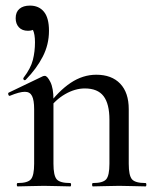

<svg xmlns="http://www.w3.org/2000/svg" viewBox="-20 -666 560 686"><path d="M87 -646Q119 -646 137 -624Q155 -602 155 -556Q155 -507 133 -464Q111 -421 72 -381Q68 -378 65 -381Q62 -384 64 -388Q90 -422 97.5 -452Q105 -482 105 -515Q105 -544 97.5 -559.5Q90 -575 79 -584L117 -591Q118 -574 107.5 -565Q97 -556 80 -556Q59 -556 47.5 -568.5Q36 -581 36 -601Q36 -623 49.5 -634.5Q63 -646 87 -646ZM312 0Q309 0 309 -6Q309 -12 312 -12Q348 -12 359.5 -25.5Q371 -39 371 -81V-238Q371 -295 350 -322.5Q329 -350 283 -350Q248 -350 212.5 -329.5Q177 -309 152 -273L148 -285Q189 -341 232.5 -370Q276 -399 324 -399Q379 -399 409.5 -367Q440 -335 440 -276V-81Q440 -39 451.5 -25.5Q463 -12 500 -12Q503 -12 503 -6Q503 0 500 0Q481 0 457 -1Q433 -2 406 -2Q379 -2 354.5 -1Q330 0 312 0ZM43 0Q40 0 40 -6Q40 -12 43 -12Q79 -12 90.5 -25.5Q102 -39 102 -81V-276Q102 -308 94.5 -323Q87 -338 69 -338Q59 -338 46 -334.5Q33 -331 16 -324Q12 -322 10 -327.5Q8 -333 11 -335L134 -394Q138 -395 140 -395Q149 -395 160 -373Q171 -351 171 -310V-81Q171 -39 182.5 -25.5Q194 -12 231 -12Q234 -12 234 -6Q234 0 231 0Q212 0 188 -1Q164 -2 137 -2Q110 -2 85.5 -1Q61 0 43 0Z"/></svg>

Font: Cormorant Garamond Light Medium
Style: Regular
Weight: 500
Version: Version 4.001